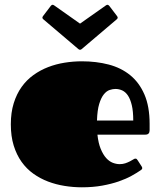

<svg xmlns="http://www.w3.org/2000/svg" viewBox="-20 -777 680 814"><path d="M487.3 -81.1Q500.5 -81.1 511.2 -84.7Q522 -88.4 530.5 -92.8Q539.1 -97.2 544.7 -100.8Q550.3 -104.5 553.2 -104.5Q557.6 -104.5 559.3 -103Q561 -101.6 563.5 -97.7L580.6 -71.3Q583 -67.4 583 -64.5Q583 -61 581.1 -59.1Q579.1 -57.1 577.1 -55.7Q561 -44.4 537.6 -31.5Q514.2 -18.6 483.2 -7.8Q452.1 2.9 413.1 10Q374 17.1 327.1 17.1Q290.5 17.1 253.9 11.2Q217.3 5.4 183.8 -7.3Q150.4 -20 121.6 -40.5Q92.8 -61 71.5 -90.8Q50.3 -120.6 38.1 -159.9Q25.9 -199.2 25.9 -250Q25.9 -299.8 38.1 -339.1Q50.3 -378.4 71.5 -408.2Q92.8 -438 121.6 -458.7Q150.4 -479.5 183.8 -492.4Q217.3 -505.4 253.9 -511.2Q290.5 -517.1 327.1 -517.1Q388.2 -517.1 440.7 -503.4Q493.2 -489.7 531.7 -458.5Q570.3 -427.2 592.3 -376.5Q614.3 -325.7 614.3 -252V-224.6Q614.3 -215.8 609.9 -210.9Q605.5 -206.1 595.2 -206.1H393.1Q397 -169.9 407 -145.8Q417 -121.6 429.9 -107.2Q442.9 -92.8 458 -86.9Q473.1 -81.1 487.3 -81.1ZM544.9 -266.1Q544.9 -305.2 538.8 -330.8Q532.7 -356.4 522.5 -371.8Q512.2 -387.2 498.3 -393.6Q484.4 -399.9 469.2 -399.9Q458 -399.9 444.8 -395.5Q431.6 -391.1 420.2 -377Q408.7 -362.8 400.6 -336.4Q392.6 -310.1 391.1 -266.1ZM428.7 -753.9Q430.7 -754.9 432.1 -755.9Q433.6 -756.8 435.1 -756.8Q439.5 -756.8 443.4 -752L476.1 -709Q479 -705.1 479 -702.1Q479 -698.2 474.6 -694.8L326.2 -568.8Q324.7 -567.9 323.2 -566.9Q321.8 -565.9 319.3 -565.9Q316.9 -565.9 315.4 -566.9Q314 -567.9 312.5 -568.8L164.1 -694.8Q159.7 -698.2 159.7 -702.1Q159.7 -705.1 162.6 -709L195.3 -752Q197.8 -754.9 199.5 -755.9Q201.2 -756.8 203.6 -756.8Q205.1 -756.8 206.5 -755.9Q208 -754.9 210 -753.9L319.3 -676.8Z"/></svg>

Font: Fascinate Cyrillic
Style: Regular
Weight: 900
Designer: Denis Ignatov
Foundry: Astigmatic (AOETI)
Version: Version 1.00 November 30, 2018, initial release